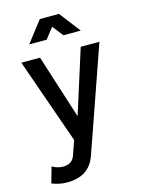

<svg xmlns="http://www.w3.org/2000/svg" viewBox="-138 -801 816 1104"><g transform="rotate(-15 270.0 -249.0)"><path d="M291 115.2Q252 225.6 121.1 225.6Q96.2 225.6 72 220.2Q47.9 214.8 30.8 207.5L57.6 112.8Q67.9 120.6 86.2 126.2Q104.5 131.8 121.1 131.8Q177.2 131.8 192.4 85L222.2 0L43.9 -507.8H155.3L276.9 -127L397.5 -507.8H508.8L331.5 0ZM218.8 -597.7H115.2L211.4 -722.7H325.7L421.9 -597.7H318.4L268.6 -661.6Z"/></g></svg>

Font: Giphurs Medium
Style: Regular
Weight: 500
Version: Version 0.920; ttfautohint (v1.8.4.7-5d5b)